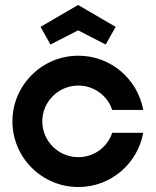

<svg xmlns="http://www.w3.org/2000/svg" viewBox="-20 -745 626 772"><path d="M295 7C426 7 533 -87 556 -211H431C413 -154 358 -113 295 -113C215 -113 150 -178 150 -257C150 -336 215 -401 295 -401C358 -401 413 -360 431 -303H556C533 -427 426 -521 295 -521C149 -521 30 -403 30 -257C30 -111 149 7 295 7ZM183 -566 294 -623 405 -566 445 -637 294 -725 143 -637Z"/></svg>

Font: Lineal
Style: Bold
Weight: 700
Designer: Created by Frank Adebiaye with contributions from Anton Moglia & Ariel Martín Pérez
Created by Frank ADEBIAYE with FontF
Foundry: Velvetyne Type Foundry
Version: Version 2.000;Glyphs 3.2 (3227)